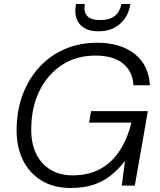

<svg xmlns="http://www.w3.org/2000/svg" viewBox="-20 -925 797 957"><path d="M332 12Q246 12 184.5 -26.5Q123 -65 91.5 -133Q60 -201 63 -289Q65 -381 95 -458.5Q125 -536 178.5 -593Q232 -650 304.5 -681Q377 -712 464 -712Q581 -712 651.5 -656Q722 -600 727 -500H645Q642 -568 593.5 -608Q545 -648 456 -648Q362 -648 291 -602.5Q220 -557 179 -477Q138 -397 136 -292Q133 -219 157.5 -164.5Q182 -110 229.5 -80.5Q277 -51 342 -51Q421 -51 479 -82.5Q537 -114 576 -173Q615 -232 635 -314H424L434 -371H717L652 0H587L603 -123Q570 -80 531 -49.5Q492 -19 444 -3.5Q396 12 332 12ZM470 -769Q426 -769 399 -786Q372 -803 362 -831Q352 -859 357 -892L359 -905H403Q396 -867 414 -846Q432 -825 480 -825Q527 -825 552.5 -846Q578 -867 585 -905H630L627 -892Q621 -859 601 -831Q581 -803 548.5 -786Q516 -769 470 -769Z"/></svg>

Font: DM Sans 18pt Light
Style: Italic
Weight: 300
Italic angle: -10°
Designer: Colophon Foundry, Jonny Pinhorn
Foundry: Colophon Foundry
Version: Version 4.004;gftools[0.9.30]